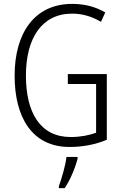

<svg xmlns="http://www.w3.org/2000/svg" viewBox="-20 -744 630 985"><path d="M328 -364V-313H473V-63C437 -50 393 -41 343 -41C186 -41 113 -167 113 -356C113 -549 195 -674 350 -674C400 -674 449 -661 498 -632L520 -680C468 -711 411 -724 350 -724C156 -724 55 -573 55 -356C55 -140 146 10 337 10C403 10 469 -2 528 -27V-364ZM378 70V61H321C317 102 295 176 282 211V221H312C341 178 366 117 378 70Z"/></svg>

Font: Noto Sans Gujarati Condensed Light
Style: Regular
Weight: 300
Width: 3
Designer: Jelle Bosma - Monotype Design Team, Universal Thirst
Foundry: Monotype Imaging Inc.
Version: Version 2.106